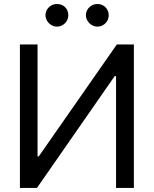

<svg xmlns="http://www.w3.org/2000/svg" viewBox="-20 -926 758 946"><path d="M165 -707V-155.3H170.9L555.7 -707H639.6V0H551.8V-550.8H544.9L162.1 0H78.1V-707ZM204.1 -850.6Q204.1 -866.2 211.9 -878.9Q219.7 -891.6 232.4 -898.9Q245.1 -906.2 259.8 -906.2Q276.4 -906.2 289.1 -899.4Q301.8 -892.6 309.1 -879.9Q316.4 -867.2 316.4 -850.6Q316.4 -835.9 309.1 -823.2Q301.8 -810.5 289.1 -802.7Q276.4 -794.9 259.8 -794.9Q246.1 -794.9 232.9 -802.7Q219.7 -810.5 211.9 -823.7Q204.1 -836.9 204.1 -850.6ZM403.3 -850.6Q403.3 -866.2 411.1 -878.9Q418.9 -891.6 432.1 -898.9Q445.3 -906.2 460 -906.2Q475.6 -906.2 488.3 -898.9Q501 -891.6 508.3 -878.9Q515.6 -866.2 515.6 -850.6Q515.6 -835.9 508.3 -823.2Q501 -810.5 488.3 -802.7Q475.6 -794.9 460 -794.9Q445.3 -794.9 432.1 -802.7Q418.9 -810.5 411.1 -823.7Q403.3 -836.9 403.3 -850.6Z"/></svg>

Font: Pretendard GOV Variable
Style: Regular
Weight: 400
Designer: Base glyphs from Inter by Rasmus Andersson; Hangul glyphs from Noto Sans CJK(Source Han Sans) by Jang Soo-young and Kang
Foundry: Kil Hyung-jin
Version: Version 1.307;Glyphs 3.2 (3192)